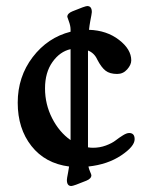

<svg xmlns="http://www.w3.org/2000/svg" viewBox="-20 -540 508 635"><path d="M265.6 57.6Q223.1 75.2 215.8 75.2Q201.2 75.2 201.2 55.2Q201.2 52.7 202.1 47.1Q203.1 41.5 205.1 31Q207 20.5 208.5 10.7Q129.4 0.5 84 -57.1Q38.6 -114.7 38.6 -200.2Q38.6 -286.1 88.1 -351.1Q137.7 -416 213.4 -435.1V-441.9Q213.4 -454.1 208 -468.8Q202.6 -483.4 202.6 -484.4Q202.6 -495.6 219.2 -502.4Q261.7 -520 268.6 -520Q283.7 -520 283.7 -500Q283.7 -497.1 282.2 -489.5Q280.8 -481.9 278.3 -468.8Q275.9 -455.6 274.4 -441.4Q333 -439.5 373.5 -408.2Q414.1 -377 414.1 -340.3Q414.1 -325.7 400.6 -310.5Q387.2 -295.4 367.7 -295.4Q342.8 -295.4 328.9 -306.4Q314.9 -317.4 301.8 -342.8Q292 -364.7 271 -373V-52.7Q279.3 -51.3 287.6 -51.3Q310.1 -51.3 330.3 -58.8Q350.6 -66.4 362.5 -75.7Q374.5 -85 386.7 -92.5Q398.9 -100.1 407.2 -100.1Q425.3 -100.1 425.3 -79.6Q425.3 -55.7 380.6 -25.9Q335.9 3.9 272.5 10.7Q273.9 18.6 278.1 28.1Q282.2 37.6 282.2 39.6Q282.2 50.8 265.6 57.6ZM128.9 -247.6Q128.9 -195.3 152.3 -149.2Q175.8 -103 213.4 -76.7V-377.4Q178.2 -369.6 153.6 -335Q128.9 -300.3 128.9 -247.6Z"/></svg>

Font: Cooper* Medium
Style: Regular
Weight: 500
Designer: Owen Earl
Foundry: indestructible type*
Version: Version 0.001